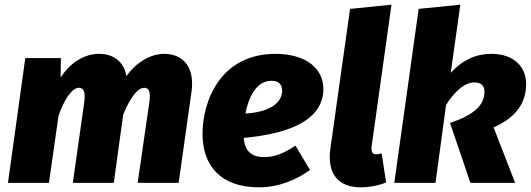

<svg xmlns="http://www.w3.org/2000/svg" viewBox="-20 -781 2267 820"><path d="M681 -551C622 -551 561 -514 520 -456C509 -517 466 -551 403 -551C339 -551 280 -513 239 -450L240 -533H88L14 0H189L230 -287C256 -361 289 -406 317 -406C334 -406 346 -395 340 -346L291 0H466L506 -291C535 -362 567 -406 596 -406C613 -406 625 -395 618 -346L568 0H743L798 -390C812 -491 765 -551 681 -551Z M1361 -402C1361 -486 1290 -551 1156 -551C925 -551 845 -354 845 -209C845 -74 922 19 1086 19C1172 19 1245 -13 1304 -55L1242 -159C1192 -126 1153 -110 1108 -110C1061 -110 1025 -130 1021 -192C1182 -207 1361 -253 1361 -402ZM1028 -296C1042 -366 1074 -436 1140 -436C1174 -436 1185 -416 1185 -394C1185 -357 1156 -304 1028 -296Z M1652 -761 1475 -743 1391 -146C1376 -39 1425 19 1520 19C1558 19 1599 11 1629 -2L1610 -126C1602 -124 1595 -122 1587 -122C1573 -122 1564 -130 1567 -155Z M1946 -761 1768 -743 1664 0H1840L1885 -333C1929 -402 1971 -429 2007 -429C2034 -429 2049 -416 2049 -389C2049 -339 2016 -294 1902 -256L1989 0H2180L2088 -237C2182 -278 2227 -340 2227 -422C2227 -499 2171 -551 2079 -551C2016 -551 1959 -528 1905 -470Z"/></svg>

Font: Fira Sans ExtraBold
Style: Italic
Weight: 800
Italic angle: -8°
Designer: bBox Type GmbH & Carrois Corporate GbR & Edenspiekermann AG
Foundry: bBox Type GmbH & Carrois Corporate GbR & Edenspiekermann AG
Version: Version 4.301;PS 004.301;hotconv 1.0.88;makeotf.lib2.5.64775